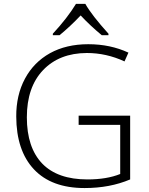

<svg xmlns="http://www.w3.org/2000/svg" viewBox="-20 -951 763 981"><path d="M381.8 -359.9H645V-34.2Q541.5 9.8 412.1 9.8Q243.2 9.8 153.3 -85.9Q63.5 -181.6 63 -356Q62.5 -464.8 107.4 -548.8Q152.3 -632.8 235.4 -679.2Q318.4 -725.1 431.2 -725.1Q543.5 -725.1 636.2 -682.1L616.2 -637.2Q523.4 -680.2 423.8 -680.2Q283.2 -679.7 200.2 -592.8Q117.2 -505.9 117.2 -351.6Q117.2 -197.3 195.8 -115.2Q274.4 -34.2 426.8 -34.2Q525.4 -34.2 594.2 -62V-313H381.8ZM534.2 -771H500Q440.4 -820.3 392.1 -872.1Q339.4 -816.4 284.2 -771H250V-778.8Q323.7 -858.4 368.2 -931.2H416Q449.2 -872.6 534.2 -778.8Z"/></svg>

Font: OpenSans-Light
Style: Regular
Weight: 300
Foundry: Ascender Corporation
Version: Version 1.10